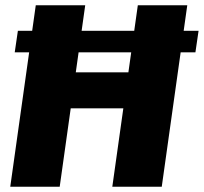

<svg xmlns="http://www.w3.org/2000/svg" viewBox="-20 -710 775 730"><path d="M735 -593 723 -511H36L48 -593ZM304 -690 207 0H19L116 -690ZM479 -435 460 -298H242L260 -435ZM692 -690 595 0H407L504 -690Z"/></svg>

Font: Exo 2 ExtraBold
Style: Italic
Weight: 800
Italic angle: -8°
Designer: Natanael Gama
Foundry: Natanael Gama
Version: Version 2.010